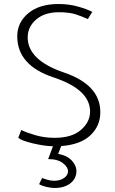

<svg xmlns="http://www.w3.org/2000/svg" viewBox="-20 -716 574 957"><path d="M86 -68Q112 -55 157 -42Q202 -29 252 -29Q338 -29 383.5 -68.5Q429 -108 429 -160Q429 -270 247.5 -330Q66 -390 66 -535Q66 -604 121 -650Q176 -696 272 -696Q322 -696 366 -684Q410 -672 440 -657L418 -621Q392 -633 359 -644Q326 -655 274 -655Q202 -655 160 -618.5Q118 -582 118 -530Q118 -416 299 -354.5Q480 -293 480 -157Q480 -88 430.5 -41.5Q381 5 285 12L270 51Q315 59 338 84.5Q361 110 361 136Q361 174 331 197.5Q301 221 252 221Q234 221 211 215.5Q188 210 175 202L190 171Q199 175 216 180Q233 185 249 185Q280 185 299.5 171Q319 157 319 138Q319 117 293.5 97Q268 77 220 77L244 13Q200 12 143.5 -1.5Q87 -15 71 -29Z"/></svg>

Font: Palanquin Thin
Style: Regular
Weight: 250
Designer: Pria Ravichandran
Version: Version 1.001